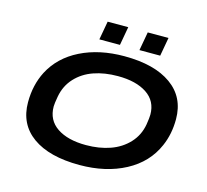

<svg xmlns="http://www.w3.org/2000/svg" viewBox="-122 -1017 1262 1170"><g transform="rotate(15 509.0 -432.0)"><path d="M395 -758.8 416 -876H545.9L524.9 -758.8ZM647.9 -758.8 668.9 -876H799.8L778.8 -758.8ZM475.1 12.2Q284.7 12.2 179.4 -63Q74.2 -138.2 74.2 -276.9Q74.2 -385.7 119.1 -473.1Q175.8 -581.5 294.2 -640.4Q412.6 -699.2 569.8 -699.2Q760.3 -699.2 866.2 -623.5Q972.2 -547.9 972.2 -409.2Q972.2 -315.4 938 -237.8Q886.2 -118.2 763.7 -53Q641.1 12.2 475.1 12.2ZM481.9 -115.2Q565.9 -115.2 634 -139.2Q702.1 -163.1 748.5 -212.9Q794.9 -262.7 807.1 -333Q814 -376.5 814 -396Q814 -481.4 746.1 -526.6Q678.2 -571.8 563 -571.8Q479 -571.8 411.6 -548.3Q344.2 -524.9 298.6 -475.6Q252.9 -426.3 240.2 -356Q231.9 -309.6 231.9 -292Q231.9 -206.1 299.6 -160.6Q367.2 -115.2 481.9 -115.2Z"/></g></svg>

Font: Archivo Expanded SemiBold
Style: Italic
Weight: 600
Width: 7
Italic angle: -10°
Designer: Hector Gatti
Foundry: Omnibus-Type
Version: Version 2.001